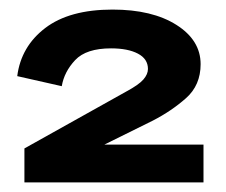

<svg xmlns="http://www.w3.org/2000/svg" viewBox="-20 -791 471 401"><path d="M31 -410V-481L244 -600Q270 -614 279.5 -625Q289 -636 289 -647Q289 -668 268 -679Q247 -690 212 -690Q160 -690 137 -665.5Q114 -641 109 -611L16 -632Q24 -694 74.5 -732.5Q125 -771 215 -771Q298 -771 348.5 -739Q399 -707 399 -657Q399 -613 368.5 -586Q338 -559 299 -539L198 -489H405V-410Z"/></svg>

Font: Special Gothic Extended Bold
Style: Regular
Weight: 700
Width: 7
Designer: Alistair McCready
Foundry: Monolith
Version: Version 1.000; ttfautohint (v1.8.4.7-5d5b)